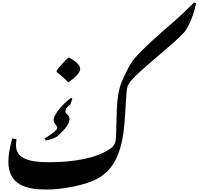

<svg xmlns="http://www.w3.org/2000/svg" viewBox="-20 -1514 1615 1561"><path d="M358 27C482 27 675 -6 779 -65C857 -110 912 -177 947 -278C970 -341 984 -419 992 -513C1002 -635 1005 -728 1009 -769C1013 -811 1019 -835 1084 -898C1119 -933 1172 -980 1252 -1048C1348 -1130 1425 -1194 1477 -1251C1524 -1303 1563 -1429 1575 -1488L1558 -1494C1513 -1450 1489 -1426 1469 -1407C1434 -1373 1409 -1352 1307 -1263C1164 -1138 1077 -1051 1048 -1004C1019 -957 993 -905 970 -849C947 -793 933 -719 930 -627L923 -399C922 -358 908 -328 883 -310C765 -224 569 -195 375 -195C219 -195 110 -224 110 -334C110 -353 114 -382 114 -383L79 -388C60 -317 48 -254 48 -201C48 -13 188 27 358 27ZM532 -848H540C586 -880 632 -920 632 -953C632 -985 601 -1010 546 -1045H536C519 -1034 458 -967 440 -939V-929C467 -909 492 -888 532 -848ZM352 -371C397 -381 428 -392 445 -405C461 -418 482 -438 507 -467C532 -496 545 -522 545 -546C545 -560 540 -572 529 -581C518 -590 512 -599 512 -608C512 -626 520 -642 554 -667L568 -711L559 -719C512 -688 416 -591 416 -538C416 -525 421 -513 431 -502C440 -492 445 -482 445 -475C445 -456 405 -427 343 -388Z"/></svg>

Font: Noto Nastaliq Urdu
Style: Bold
Weight: 700
Designer: Monotype Design Team (Patrick Giasson: type design, Kamal Mansour: OpenType code, Glenda Bellarosa). Updated by Simon Co
Foundry: Monotype Imaging Inc., Simon Cozens
Version: Version 3.009